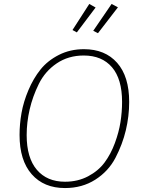

<svg xmlns="http://www.w3.org/2000/svg" viewBox="-20 -942 730 972"><path d="M432 -922 464 -904 369 -778 347 -790ZM545 -922 577 -905 476 -774 452 -786ZM405 -693Q512 -693 573 -624Q634 -555 634 -426Q634 -354 617 -282.5Q600 -211 564.5 -143Q529 -75 462.5 -32.5Q396 10 309 10Q202 10 140.5 -60Q79 -130 79 -259Q79 -314 89 -370.5Q99 -427 124 -486Q149 -545 185 -590Q221 -635 278 -664Q335 -693 405 -693ZM404 -661Q326 -661 267 -621Q208 -581 176.5 -517Q145 -453 130 -387.5Q115 -322 115 -258Q115 -143 166.5 -82.5Q218 -22 309 -22Q374 -22 426 -49.5Q478 -77 509.5 -119.5Q541 -162 561.5 -217.5Q582 -273 590 -324.5Q598 -376 598 -426Q598 -542 547 -601.5Q496 -661 404 -661Z"/></svg>

Font: Fira Sans UltraLight
Style: Italic
Weight: 200
Italic angle: -8°
Designer: Carrois Corporate & Edenspiekermann AG
Foundry: Carrois Corporate GbR & Edenspiekermann AG
Version: Version 4.203;PS 004.203;hotconv 1.0.88;makeotf.lib2.5.64775